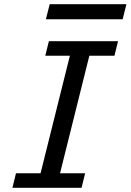

<svg xmlns="http://www.w3.org/2000/svg" viewBox="-20 -895 623 915"><path d="M542.5 -698.7 525.4 -629.4H405.8L266.1 -69.3H385.7L368.7 0H39.1L56.2 -69.3H173.3L313 -629.4H195.8L212.9 -698.7ZM216.8 -875H582.5L564.5 -803.2H198.7Z"/></svg>

Font: Lesson One
Style: Italic
Weight: 400
Italic angle: -14°
Designer: But Ko, Victor Gaultney, Annie Olsen, Julie Remington, Don Collingsworth, Eric Hays, Becca Hirsbrunner
Version: Version 1.100